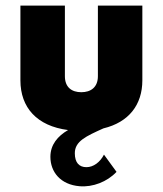

<svg xmlns="http://www.w3.org/2000/svg" viewBox="-20 -454 576 679"><path d="M326.2 -434.1V-184.6C326.2 -145 300.8 -127.9 267.6 -127.9C233.9 -127.9 209.5 -145 209.5 -184.6V-434.1H52.2V-169.9C52.2 -73.7 110.4 -8.3 220.7 5.9C184.1 27.3 158.2 57.6 158.2 100.6C158.2 153.8 193.8 199.2 261.7 204.6C308.1 208.5 358.9 189 392.1 153.8L347.7 92.8C334 119.6 310.5 137.2 285.6 137.2C260.3 137.2 244.6 121.6 244.6 87.9C244.6 45.4 284.2 27.8 345.7 0C435.5 -21.5 483.4 -83.5 483.4 -169.9V-434.1Z"/></svg>

Font: Now Black
Style: Regular
Weight: 400
Designer: Alfredo Marco Pradil
Foundry: Alfredo Marco Pradil
Version: Version 1.200;hotconv 1.0.109;makeotfexe 2.5.65596